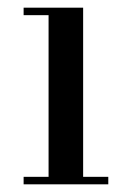

<svg xmlns="http://www.w3.org/2000/svg" viewBox="-20 -480 343 500"><path d="M196.5 -460V-19.5H262V0H41.5V-19.5H106.5V-440.5H41.5V-460Z"/></svg>

Font: Bodoni Moda
Style: Regular
Weight: 400
Designer: Owen Earl
Foundry: indestructible type
Version: Version 2.005